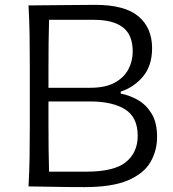

<svg xmlns="http://www.w3.org/2000/svg" viewBox="-20 -766 710 789"><path d="M327.6 2.9Q251 2.9 191.4 1.5Q131.8 0 97.2 0Q100.6 -62.5 101.6 -120.1Q102.5 -177.7 102.5 -246.6V-495.6Q102.5 -564.9 101.6 -622.8Q100.6 -680.7 97.2 -743.7Q159.7 -743.7 228.5 -744.9Q297.4 -746.1 370.6 -746.1Q493.2 -746.1 549.1 -698.7Q605 -651.4 605 -567.9Q605 -496.6 568.1 -452.1Q531.2 -407.7 476.1 -389.6V-381.3Q513.2 -374.5 547.4 -354.7Q581.5 -335 603.5 -298.3Q625.5 -261.7 625.5 -203.6Q625.5 -146.5 598.1 -99.6Q570.8 -52.7 505.9 -24.9Q440.9 2.9 327.6 2.9ZM179.2 -405.3H351.1Q413.1 -405.3 451.4 -426.3Q489.7 -447.3 507.6 -481.2Q525.4 -515.1 525.4 -554.2Q525.4 -622.6 485.1 -653.6Q444.8 -684.6 365.2 -684.6H181.6Q180.2 -635.7 179.7 -588.4Q179.2 -541 179.2 -484.9ZM181.6 -60.5H333.5Q449.2 -60.5 497.6 -100.1Q545.9 -139.6 545.9 -208Q545.9 -284.2 493.9 -316.7Q441.9 -349.1 349.6 -349.1H179.2V-257.3Q179.2 -201.7 179.7 -155Q180.2 -108.4 181.6 -60.5Z"/></svg>

Font: Pinar DS1 Regular
Style: Regular
Weight: 400
Designer: Amin Abedi
Version: Version 3.000